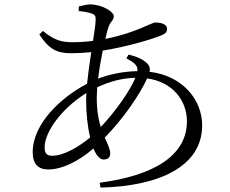

<svg xmlns="http://www.w3.org/2000/svg" viewBox="-20 -807 1040 869"><path d="M418 -361C418 -377 419 -394 420 -412C478 -439 531 -453 593 -455C565 -390 500 -300 436 -232C426 -265 418 -306 418 -361ZM216 -102C192 -102 182 -113 182 -140C182 -209 257 -315 371 -386C370 -373 370 -361 370 -349C370 -296 376 -235 388 -185C333 -139 266 -102 216 -102ZM552 -543C589 -523 605 -510 602 -485C536 -484 473 -470 424 -451C429 -493 437 -538 445 -578C553 -595 671 -630 713 -648C731 -656 736 -664 736 -677C736 -694 717 -705 683 -705C665 -705 595 -658 457 -631C461 -648 464 -663 468 -675C477 -710 495 -713 495 -734C495 -753 444 -787 387 -787C375 -787 354 -782 337 -778L336 -757C357 -755 377 -752 395 -746C409 -740 413 -736 413 -719C413 -702 408 -666 401 -622C371 -618 340 -616 309 -616C259 -616 227 -624 174 -667L158 -651C201 -585 237 -566 302 -566C331 -566 363 -568 393 -571C386 -525 379 -475 374 -428C259 -368 128 -249 128 -118C128 -65 153 -40 198 -40C258 -40 331 -73 403 -135C415 -105 431 -85 449 -85C466 -85 479 -93 479 -112C479 -133 467 -155 454 -184C537 -269 610 -374 646 -452C759 -437 826 -354 826 -258C826 -102 675 -12 431 20L435 42C696 36 895 -51 895 -240C895 -352 810 -464 657 -482C660 -496 658 -506 649 -517C629 -539 598 -551 562 -560Z"/></svg>

Font: Noto Serif CJK JP
Style: Regular
Weight: 400
Designer: Ryoko NISHIZUKA 西塚涼子 (kana & ideographs); Frank Grießhammer (Latin, Greek & Cyrillic); Wenlong ZHANG 张文龙 (bopomofo); San
Foundry: Adobe Systems Incorporated
Version: Version 1.000;PS 1;hotconv 16.6.53;makeotf.lib2.5.65590